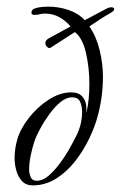

<svg xmlns="http://www.w3.org/2000/svg" viewBox="-20 -560 365 580"><path d="M79 0Q58 0 46 -13.5Q34 -27 29 -46Q24 -65 24 -82Q24 -96 26 -110Q28 -124 32 -138Q41 -170 66.5 -203Q92 -236 126.5 -258.5Q161 -281 195 -281Q218 -281 229.5 -267.5Q241 -254 241 -232V-219Q250 -258 250 -306Q250 -356 239.5 -401Q229 -446 206 -463Q188 -451 168 -438.5Q148 -426 133 -416Q132 -415 129 -415Q125 -415 121 -419.5Q117 -424 117 -430Q117 -438 127 -444L193 -480Q178 -498 158.5 -508.5Q139 -519 116 -519Q107 -519 100 -517Q93 -515 85 -515Q75 -515 75 -521Q75 -531 85 -534.5Q95 -538 107 -539Q119 -540 125 -540Q158 -540 188 -529.5Q218 -519 236 -499L304 -535Q310 -538 316 -538Q325 -538 325 -532Q325 -528 316 -522Q298 -512 282 -501.5Q266 -491 250 -480Q271 -450 281 -408.5Q291 -367 291 -328Q291 -298 287 -268Q283 -238 275 -209Q267 -178 249.5 -141.5Q232 -105 207 -73Q182 -41 149.5 -20.5Q117 0 79 0ZM91 -14Q109 -14 126 -28.5Q143 -43 159 -64Q175 -85 187 -106Q199 -127 206 -141Q228 -180 228 -222Q228 -239 222 -252.5Q216 -266 198 -266Q180 -266 162.5 -251.5Q145 -237 129 -215Q113 -193 101 -170.5Q89 -148 84 -133Q78 -115 73 -91.5Q68 -68 68 -47Q68 -37 72.5 -25.5Q77 -14 91 -14Z"/></svg>

Font: Gwendolyn
Style: Bold
Weight: 700
Designer: Robert E. Leuschke
Foundry: Robert E. Leuschke
Version: Version 1.010; ttfautohint (v1.8.3)